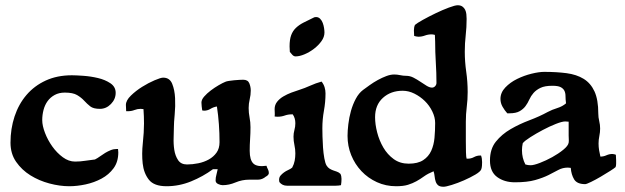

<svg xmlns="http://www.w3.org/2000/svg" viewBox="-20 -702 2381 732"><path d="M254 -415Q270 -415 298 -413Q326 -411 353.5 -404.5Q381 -398 401 -384.5Q421 -371 421 -348Q421 -324 403 -305.5Q385 -287 361 -287Q336 -287 324 -296.5Q312 -306 301 -318Q290 -330 274 -339.5Q258 -349 227 -349Q205 -349 188.5 -340Q172 -331 161.5 -316.5Q151 -302 146 -283Q141 -264 141 -244Q141 -223 151.5 -195.5Q162 -168 179.5 -143.5Q197 -119 219.5 -102.5Q242 -86 266 -86Q286 -86 304.5 -89Q323 -92 342 -94Q352 -99 361.5 -106Q371 -113 381 -119Q391 -125 402 -129.5Q413 -134 425 -134H430L431 -121Q431 -85 413 -60.5Q395 -36 367 -21Q339 -6 306.5 1Q274 8 244 8Q208 8 168.5 -2.5Q129 -13 96 -33.5Q63 -54 41.5 -85Q20 -116 20 -158Q20 -211 35.5 -258Q51 -305 81 -340Q111 -375 154.5 -395Q198 -415 254 -415Z M602 -406Q627 -406 636.5 -382.5Q646 -359 647.5 -328Q649 -297 646 -265.5Q643 -234 643 -218Q643 -202 642 -177.5Q641 -153 644.5 -130.5Q648 -108 659 -91.5Q670 -75 693 -75Q714 -75 736 -79.5Q758 -84 776 -94Q794 -104 805.5 -120Q817 -136 817 -160Q817 -194 814.5 -228.5Q812 -263 807 -296Q794 -294 782.5 -287Q771 -280 758 -280L751 -281Q750 -289 749 -296Q748 -303 748 -311Q748 -322 758.5 -334Q769 -346 783.5 -357Q798 -368 813.5 -377Q829 -386 839 -390Q843 -392 852.5 -393.5Q862 -395 872.5 -396Q883 -397 892.5 -397.5Q902 -398 907 -398Q925 -398 930.5 -384.5Q936 -371 936 -357Q936 -340 932 -323.5Q928 -307 928 -290Q928 -272 931.5 -254Q935 -236 935 -217Q935 -194 933.5 -172Q932 -150 932 -127Q932 -92 946 -78.5Q960 -65 996 -70Q998 -63 1001.5 -56.5Q1005 -50 1005 -42Q1005 -38 1001 -34Q997 -30 994 -29Q980 -17 963.5 -17Q947 -17 930 -17Q903 -17 878 -6.5Q853 4 829 4Q821 4 811.5 -0.5Q802 -5 802 -14Q802 -25 805 -35.5Q808 -46 810 -57H792Q754 -29 708.5 -10.5Q663 8 615 8Q567 8 547.5 -17Q528 -42 524 -78.5Q520 -115 524.5 -156.5Q529 -198 529 -231Q529 -245 528.5 -258.5Q528 -272 527 -286L516 -287Q504 -287 492.5 -282.5Q481 -278 468 -278H461L460 -302Q460 -319 479 -337.5Q498 -356 522 -371Q546 -386 569.5 -396Q593 -406 602 -406Z M1185 -637Q1194 -637 1200.5 -630.5Q1207 -624 1210.5 -614.5Q1214 -605 1215.5 -595Q1217 -585 1217 -578Q1217 -561 1205.5 -545Q1194 -529 1177 -516Q1160 -503 1141 -495Q1122 -487 1107 -487Q1100 -487 1094.5 -493Q1089 -499 1085 -504L1084 -525Q1084 -551 1090 -567.5Q1096 -584 1108 -595.5Q1120 -607 1136.5 -615.5Q1153 -624 1174 -634Q1178 -637 1185 -637ZM1206 -391Q1214 -381 1217.5 -369.5Q1221 -358 1221 -346Q1221 -313 1215 -280Q1209 -247 1209 -213Q1209 -202 1209.5 -181.5Q1210 -161 1211.5 -139.5Q1213 -118 1216.5 -98.5Q1220 -79 1225 -71Q1230 -63 1236.5 -59Q1243 -55 1250 -52.5Q1257 -50 1264.5 -47.5Q1272 -45 1278 -39Q1282 -31 1282 -20Q1282 -14 1281.5 -8Q1281 -2 1280 4Q1270 6 1260 6Q1250 6 1240 6H1074Q1056 6 1045 -8L1044 -16Q1044 -26 1049.5 -32.5Q1055 -39 1062.5 -44.5Q1070 -50 1079 -54Q1088 -58 1094 -63Q1101 -76 1103.5 -89.5Q1106 -103 1106 -117Q1106 -133 1102.5 -149Q1099 -165 1099 -181Q1099 -194 1102.5 -206.5Q1106 -219 1106 -232Q1106 -252 1096 -266H1092Q1078 -266 1065.5 -261.5Q1053 -257 1039 -257Q1031 -257 1027 -258Q1028 -265 1027.5 -272Q1027 -279 1027 -286Q1027 -302 1036.5 -314Q1046 -326 1060.5 -334.5Q1075 -343 1091 -349Q1107 -355 1120 -359Q1142 -366 1163 -375.5Q1184 -385 1206 -391Z M1725 -682Q1736 -682 1743 -677Q1750 -672 1753.5 -664.5Q1757 -657 1758 -648Q1759 -639 1759 -630Q1759 -598 1755.5 -567.5Q1752 -537 1752 -505Q1752 -467 1757.5 -428.5Q1763 -390 1763 -351Q1763 -322 1759.5 -294.5Q1756 -267 1756 -238Q1756 -229 1756 -208Q1756 -187 1756 -164Q1756 -141 1756.5 -121.5Q1757 -102 1759 -97H1763Q1776 -97 1787 -103Q1798 -109 1810 -109H1814Q1818 -98 1818 -84Q1818 -78 1817.5 -70.5Q1817 -63 1815 -57Q1812 -48 1792.5 -36.5Q1773 -25 1749 -14.5Q1725 -4 1702.5 3Q1680 10 1671 10Q1657 10 1650.5 4.5Q1644 -1 1641 -10Q1638 -19 1637 -29.5Q1636 -40 1633 -49Q1611 -40 1596.5 -29.5Q1582 -19 1567.5 -11Q1553 -3 1535.5 2.5Q1518 8 1490 8Q1451 8 1417 -7.5Q1383 -23 1358 -49.5Q1333 -76 1319 -110.5Q1305 -145 1305 -184Q1305 -203 1308 -228.5Q1311 -254 1318 -279Q1325 -304 1336.5 -325.5Q1348 -347 1364 -359Q1375 -367 1389.5 -377.5Q1404 -388 1420.5 -397Q1437 -406 1453 -412Q1469 -418 1483 -418Q1494 -418 1505.5 -415.5Q1517 -413 1528 -413Q1543 -413 1556.5 -406Q1570 -399 1582.5 -390.5Q1595 -382 1606.5 -375Q1618 -368 1627 -368Q1634 -368 1639 -373.5Q1644 -379 1644 -386Q1644 -424 1641.5 -464Q1639 -504 1639 -543L1638 -569Q1630 -571 1626 -571Q1612 -571 1600 -566.5Q1588 -562 1575 -562Q1571 -562 1567 -563Q1563 -564 1559 -565L1558 -586Q1558 -598 1562 -607Q1570 -614 1592.5 -626.5Q1615 -639 1641 -651.5Q1667 -664 1691 -673Q1715 -682 1725 -682ZM1410 -255Q1410 -228 1418 -197Q1426 -166 1441.5 -139.5Q1457 -113 1481 -95.5Q1505 -78 1538 -78Q1573 -78 1593.5 -91.5Q1614 -105 1624 -127Q1634 -149 1636.5 -176.5Q1639 -204 1639 -233Q1639 -255 1628 -277.5Q1617 -300 1599.5 -317Q1582 -334 1560 -345Q1538 -356 1515 -356Q1470 -356 1440 -329Q1410 -302 1410 -255Z M2055 -428Q2102 -428 2140 -423Q2178 -418 2205 -401.5Q2232 -385 2246.5 -353.5Q2261 -322 2261 -269Q2261 -255 2264.5 -240.5Q2268 -226 2268 -212Q2268 -198 2265 -183.5Q2262 -169 2262 -155Q2262 -142 2264 -129.5Q2266 -117 2269 -105Q2281 -105 2292 -110Q2303 -115 2315 -115Q2318 -115 2321.5 -114Q2325 -113 2328 -112L2329 -91Q2329 -84 2329 -77.5Q2329 -71 2327 -65Q2323 -61 2306.5 -50.5Q2290 -40 2270.5 -28.5Q2251 -17 2233.5 -8.5Q2216 0 2211 0Q2180 0 2169 -18Q2158 -36 2156 -62L2145 -63Q2125 -63 2108.5 -54Q2092 -45 2071 -34.5Q2050 -24 2020 -15.5Q1990 -7 1943 -7Q1903 -7 1875.5 -27Q1848 -47 1848 -90Q1848 -134 1870.5 -162Q1893 -190 1926.5 -209.5Q1960 -229 1998.5 -243.5Q2037 -258 2068 -275Q2085 -284 2104.5 -290Q2124 -296 2138 -308Q2136 -323 2136 -335.5Q2136 -348 2131.5 -356.5Q2127 -365 2117 -370Q2107 -375 2086 -375Q2057 -375 2040.5 -367Q2024 -359 2014 -347.5Q2004 -336 1998 -322.5Q1992 -309 1983.5 -297.5Q1975 -286 1961 -278Q1947 -270 1922 -270H1914Q1904 -281 1896 -295Q1888 -309 1888 -325Q1888 -349 1906.5 -368.5Q1925 -388 1951.5 -401Q1978 -414 2006.5 -421Q2035 -428 2055 -428ZM1973 -156Q1970 -142 1970 -129Q1970 -100 1983 -75Q1993 -72 2003 -72Q2015 -72 2038.5 -81Q2062 -90 2085.5 -103Q2109 -116 2127.5 -131Q2146 -146 2148 -158Q2149 -165 2148.5 -171.5Q2148 -178 2148 -185V-238L2135 -239Q2123 -239 2099 -229.5Q2075 -220 2049.5 -206.5Q2024 -193 2002 -179Q1980 -165 1973 -156Z"/></svg>

Font: CAT Altenglisch
Style: Regular
Weight: 400
Designer: Peter Wiegel
Foundry: Peter Wiegel, CAT Fonts
Version: Version 1.000